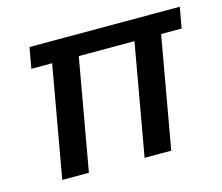

<svg xmlns="http://www.w3.org/2000/svg" viewBox="-78 -596 804 696"><g transform="rotate(-15 324.5 -248.0)"><path d="M75 0 149 -418H71L85 -496H649L635 -418H558L484 0H384L458 -418H249L175 0Z"/></g></svg>

Font: DM Sans 24pt Medium
Style: Italic
Weight: 500
Italic angle: -10°
Designer: Colophon Foundry, Jonny Pinhorn
Foundry: Colophon Foundry
Version: Version 4.004;gftools[0.9.30]